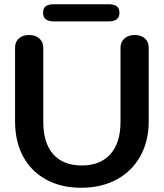

<svg xmlns="http://www.w3.org/2000/svg" viewBox="-20 -875 772 905"><path d="M51 -303V-650Q51 -678 69 -694Q87 -710 117 -710Q147 -710 165.5 -693.5Q184 -677 184 -650V-300Q184 -201 231 -148Q278 -95 366 -95Q453 -95 500.5 -148.5Q548 -202 548 -300V-650Q548 -677 566.5 -693.5Q585 -710 615 -710Q645 -710 663 -694Q681 -678 681 -650V-303Q681 -210 641.5 -139Q602 -68 530 -29Q458 10 363 10Q269 10 198.5 -28Q128 -66 89.5 -136.5Q51 -207 51 -303ZM183 -814Q183 -836 195.5 -845.5Q208 -855 235 -855H491Q518 -855 530.5 -845.5Q543 -836 543 -814Q543 -774 491 -774H235Q183 -774 183 -814Z"/></svg>

Font: Kodchasan
Style: Bold
Weight: 700
Designer: Katatrad Aksorn Co.,Ltd.
Foundry: Cadson Demak Co.,Ltd.
Version: Version 1.000; ttfautohint (v1.6)